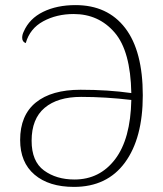

<svg xmlns="http://www.w3.org/2000/svg" viewBox="-20 -721 638 753"><path d="M540 -347Q540 -179 470 -83.5Q400 12 270 12Q172 12 115.5 -36Q59 -84 59 -172Q59 -269 120.5 -319Q182 -369 296 -369Q404 -369 495 -356Q492 -521 429.5 -593.5Q367 -666 269 -666Q202 -666 149.5 -637.5Q97 -609 81 -552Q67 -557 67 -573Q67 -585 73 -597Q95 -648 149 -674.5Q203 -701 276 -701Q402 -701 471 -611Q540 -521 540 -347ZM495 -329Q394 -341 298 -341Q206 -341 155 -298Q104 -255 104 -169Q104 -88 152.5 -52.5Q201 -17 272 -17Q371 -17 431.5 -96.5Q492 -176 495 -329Z"/></svg>

Font: Arima Madurai ExtraLight
Style: Regular
Weight: 275
Designer: Joana Correia and Natanael Gama
Foundry: NDISCOVER
Version: Version 1.019